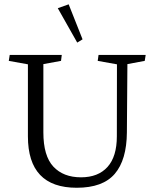

<svg xmlns="http://www.w3.org/2000/svg" viewBox="-20 -864 723 897"><path d="M340.8 -665 365.7 -680.2 300.8 -843.8 250 -825.7ZM110.4 -227.1Q110.4 13.2 338.4 13.2Q460.4 13.2 516.1 -51.8Q571.8 -116.7 572.8 -245.6L575.2 -564.5L656.2 -579.6L660.6 -607.4H440.4L436.5 -579.6L526.4 -563.5L525.9 -227.5Q525.9 -132.3 482.2 -84Q438.5 -35.6 358.4 -35.6Q275.9 -35.6 229.2 -85.7Q182.6 -135.7 182.6 -245.6V-564.5L265.1 -579.6L268.6 -607.4H25.4L21 -579.6L110.4 -563.5Z"/></svg>

Font: Neuton Light
Style: Regular
Weight: 300
Designer: Brian M Zick
Foundry: Brian M Zick
Version: Version 1.560